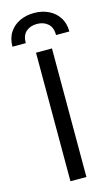

<svg xmlns="http://www.w3.org/2000/svg" viewBox="-125 -859 530 906"><g transform="rotate(-15 140.0 -406.0)"><path d="M179 0H101V-628H179ZM279 -684H214Q214 -721.5 193 -739.8Q172 -758 140 -758Q107 -758 86.5 -739.8Q66 -721.5 66 -684H1Q1 -725 19.8 -753.5Q38.5 -782 70 -796.8Q101.5 -811.5 140 -811.5Q178.5 -811.5 210 -796.5Q241.5 -781.5 260.2 -753Q279 -724.5 279 -684Z"/></g></svg>

Font: Betina Sans
Style: Regular
Weight: 400
Designer: Jonathan Pinhorn (font) & Cristiano Sobral (main changes)
Version: Version 2.001;April 28, 2021;FontCreator 13.0.0.2655 32-bit;